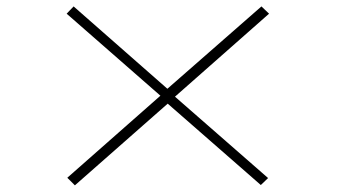

<svg xmlns="http://www.w3.org/2000/svg" viewBox="-20 -676 1040 592"><path d="M809.6 -633.8 786.1 -656.2 496.1 -402.3 207 -656.2 185.5 -633.8 474.6 -380.9 187.5 -127.9 210.9 -104.5 497.1 -356.4 784.2 -105.5 806.6 -127 519.5 -377.9Z"/></svg>

Font: BatangChe
Style: Regular
Weight: 400
Monospace: yes
Version: Version 2.21